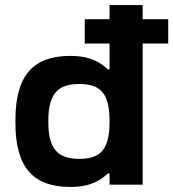

<svg xmlns="http://www.w3.org/2000/svg" viewBox="-20 -730 685 759"><path d="M41 -256V-244C41 -65 114 9 258 9C338 9 377 -17 406 -44H413V0H544V-558H645V-654H544V-710H413V-654H315V-558H413V-456H406C377 -483 338 -509 258 -509C114 -509 41 -435 41 -256ZM171 -248V-252C171 -359 208 -398 294 -398C379 -398 413 -359 413 -252V-248C413 -141 379 -102 294 -102C208 -102 171 -141 171 -248Z"/></svg>

Font: LT Wave Alt Bold
Style: Regular
Weight: 700
Designer: Daniel Lyons
Version: Version 2.5 (Glyphs App)